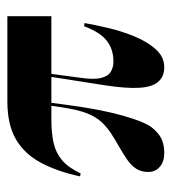

<svg xmlns="http://www.w3.org/2000/svg" viewBox="8 -465 468 524"><g transform="rotate(-90 242.0 -203.0)"><path d="M30.6 -216.9 22.6 -218.5Q36.3 -281.5 60.1 -325.8Q83.9 -370.2 123.8 -393.5Q163.7 -416.9 227.4 -416.9H459.7V-296.8H176.6Q141.1 -296.8 114.1 -290.7Q87.1 -284.7 66.9 -267.7Q46.8 -250.8 30.6 -216.9ZM86.3 11.3Q62.9 11.3 48.8 -0.8Q34.7 -12.9 34.7 -32.3Q34.7 -51.6 43.5 -65.3Q52.4 -79 67.7 -89.5Q83.1 -100 102.4 -111.3Q125.8 -124.2 142.3 -135.5Q158.9 -146.8 171 -160.1Q183.1 -173.4 191.5 -191.9Q200 -210.5 205.6 -237.5Q211.3 -264.5 216.1 -303.2H224.2Q217.7 -250.8 210.9 -207.7Q204 -164.5 196 -131Q187.9 -97.6 179.4 -72.6Q171 -47.6 162.1 -31.5Q151.6 -13.7 133.5 -1.2Q115.3 11.3 86.3 11.3ZM320.2 11.3Q296 11.3 281.5 -4.4Q266.9 -20.2 264.5 -55.6Q262.1 -91.1 271 -149.2L296 -308.9H304L291.9 -218.5Q286.3 -181.5 291.1 -161.7Q296 -141.9 308.1 -134.7Q320.2 -127.4 336.3 -127.4Q369.4 -127.4 392.7 -145.6Q416.1 -163.7 432.3 -207.3L441.1 -206.5Q436.3 -178.2 427.4 -140.7Q418.5 -103.2 404 -68.5Q389.5 -33.9 369 -11.3Q348.4 11.3 320.2 11.3Z"/></g></svg>

Font: Playfair 144pt SemiCondensed ExtraBold
Style: Regular
Weight: 800
Width: 4
Designer: Claus Eggers Sørensen
Foundry: Claus Eggers Sørensen
Version: Version 2.203